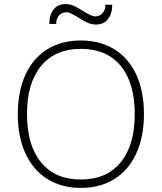

<svg xmlns="http://www.w3.org/2000/svg" viewBox="-20 -911 791 939"><path d="M67 -352Q67 -463 104 -544.5Q141 -626 210.5 -669.5Q280 -713 375 -713Q470 -713 540 -669.5Q610 -626 647 -545Q684 -464 684 -353Q684 -242 646.5 -160.5Q609 -79 539.5 -35.5Q470 8 375 8Q281 8 211.5 -35.5Q142 -79 104.5 -160.5Q67 -242 67 -352ZM639 -353Q639 -505 570.5 -588.5Q502 -672 375 -672Q250 -672 181 -588.5Q112 -505 112 -353Q112 -201 181 -117Q250 -33 375 -33Q501 -33 570 -117Q639 -201 639 -353ZM300 -891Q322 -891 342 -882Q362 -873 388 -856Q408 -844 421.5 -837.5Q435 -831 446 -831Q469 -831 482.5 -848Q496 -865 495 -888H529Q529 -844 508 -817.5Q487 -791 450 -791Q428 -791 408 -800Q388 -809 362 -826Q342 -838 328.5 -844.5Q315 -851 304 -851Q281 -851 267.5 -834Q254 -817 255 -794H221Q221 -838 242 -864.5Q263 -891 300 -891Z"/></svg>

Font: wassup Sans
Style: Light
Weight: 200
Version: Version 2.001